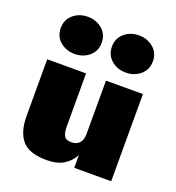

<svg xmlns="http://www.w3.org/2000/svg" viewBox="-134 -834 872 952"><g transform="rotate(20 302.5 -358.0)"><path d="M330 -629Q330 -673 361.5 -700Q393 -727 438 -727Q483 -727 514.5 -700Q546 -673 546 -629Q546 -585 514.5 -558Q483 -531 438 -531Q393 -531 361.5 -558Q330 -585 330 -629ZM60 -629Q60 -673 91.5 -700Q123 -727 168 -727Q213 -727 244.5 -700Q276 -673 276 -629Q276 -585 244.5 -558Q213 -531 168 -531Q123 -531 91.5 -558Q60 -585 60 -629ZM255 -180Q255 -149 264 -131.5Q273 -114 303 -114Q329 -114 344.5 -130Q360 -146 360 -180V-460H555V0H360V-67Q341 -31 306.5 -10Q272 11 218 11Q124 11 87 -33.5Q50 -78 50 -160V-460H255Z"/></g></svg>

Font: Jost* Black
Style: Regular
Weight: 900
Version: Version 3.7